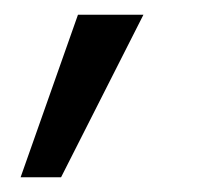

<svg xmlns="http://www.w3.org/2000/svg" viewBox="-20 -81 269 261"><path d="M8 160 86 -61H175L63 160Z"/></svg>

Font: Haskoy
Style: Italic
Weight: 400
Designer: Ertekin Erdin
Foundry: Ertekin Erdin
Version: Version 2.000; ttfautohint (v1.8.4.7-5d5b)